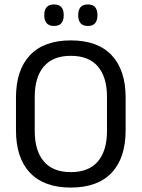

<svg xmlns="http://www.w3.org/2000/svg" viewBox="-20 -833 638 865"><path d="M299 12Q178 12 115 -54.8Q52 -121.5 52 -246V-393.5Q52 -517.5 115 -584.2Q178 -651 299 -651Q420 -651 483 -584.2Q546 -517.5 546 -393.5V-246Q546 -121.5 483 -54.8Q420 12 299 12ZM299 -57.5Q380 -57.5 421 -105.8Q462 -154 462 -242.5V-397Q462 -485.5 421 -533.5Q380 -581.5 299 -581.5Q218.5 -581.5 177.5 -533.5Q136.5 -485.5 136.5 -397V-242.5Q136.5 -154 177.5 -105.8Q218.5 -57.5 299 -57.5ZM223 -716Q201.5 -716 190.5 -728.2Q179.5 -740.5 179.5 -763V-766.5Q179.5 -789 190.5 -801Q201.5 -813 223 -813Q245.5 -813 256.2 -801Q267 -789 267 -766.5V-763Q267 -740.5 256.2 -728.2Q245.5 -716 223 -716ZM376 -716Q354 -716 343.2 -728.2Q332.5 -740.5 332.5 -763V-766.5Q332.5 -789 343.2 -801Q354 -813 376 -813Q397.5 -813 408.2 -801Q419 -789 419 -766.5V-763Q419 -740.5 408.2 -728.2Q397.5 -716 376 -716Z"/></svg>

Font: Anek Odia
Style: Regular
Weight: 400
Designer: Yesha Goshar & Mahesh Sahu (Odia), Yesha Goshar (Latin)
Foundry: Ek Type
Version: Version 1.003